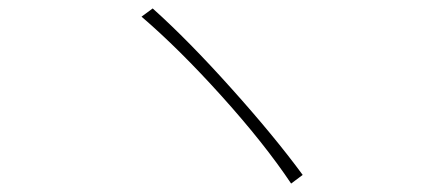

<svg xmlns="http://www.w3.org/2000/svg" viewBox="-20 -562 1017 455"><path d="M697.3 -147.5 669.9 -127Q607.4 -220.7 505.9 -333.5Q404.3 -446.3 315.4 -522.5L341.8 -542Q425.8 -466.8 527.8 -353Q629.9 -239.3 697.3 -147.5Z"/></svg>

Font: Min Sans VF VF
Style: Regular
Weight: 400
Designer: Jinseong-Kim, NotoSansCJK, Nunito
Foundry: Jinseong-Kim
Version: Version 1.420;Glyphs 3.1.2 (3151)